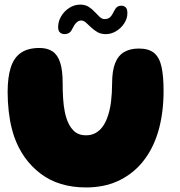

<svg xmlns="http://www.w3.org/2000/svg" viewBox="-20 -795 782 835"><path d="M354.2 20.2Q235.2 20.2 156 -40.2Q76.8 -100.6 41.6 -201Q35.8 -218.2 31.2 -236.4Q26.6 -254.5 23.3 -273.3Q20 -292.1 17.8 -312Q15.5 -331.9 14.4 -352.4Q13.2 -372.9 13.2 -394Q13.2 -458.8 26.8 -501.4Q40.2 -544.1 70.8 -565.2Q101.2 -586.4 151.8 -586.4Q185.9 -586.4 208.1 -571.7Q230.4 -557 241.4 -523.7Q252.5 -490.4 252.5 -433.9Q252.5 -417.2 252.9 -400.6Q253.2 -383.9 254.4 -368.1Q255.5 -352.2 257.2 -337.2Q259 -322.2 261.8 -308.6Q264.5 -294.9 268.4 -282.8Q278.8 -248.5 299.2 -227.6Q319.6 -206.6 354.2 -206.6Q377.2 -206.6 394.8 -216.2Q412.4 -225.8 425.1 -242.6Q437.8 -259.5 446 -281.9Q452 -297.6 456.2 -315.4Q460.4 -333.1 462.8 -352.2Q465.1 -371.4 466.3 -391.4Q467.5 -411.4 467.5 -431Q467.5 -486.4 480.6 -519.9Q493.8 -553.5 519.9 -568.7Q546 -583.9 583.9 -583.9Q627.5 -583.9 650.8 -564.1Q674 -544.2 682.7 -503.4Q691.4 -462.5 691.4 -399.2Q691.4 -377.1 690.1 -355.9Q688.9 -334.6 686.4 -314Q684 -293.4 680.2 -273.8Q676.5 -254.1 671.6 -235.4Q666.6 -216.6 660.1 -198.8Q636.1 -131.6 593.2 -82.5Q550.2 -33.4 490.3 -6.6Q430.4 20.2 354.2 20.2ZM261.4 -646.6Q249.2 -646.6 241 -653.6Q232.8 -660.5 232.8 -677.1Q232.8 -701.8 246 -724.1Q259.2 -746.5 281.3 -760.7Q303.4 -774.9 329 -774.9Q350.6 -774.9 365.5 -765.4Q380.4 -755.9 391.8 -743.4Q403.2 -731 413.4 -721.5Q423.6 -712 435.2 -712Q448.8 -712 457.2 -718.8Q465.6 -725.5 474.5 -744Q481.5 -758.5 488.9 -764.4Q496.2 -770.2 508.4 -770.2Q518 -770.2 526 -763.6Q534 -757 534 -737.9Q534 -714.4 520.2 -693.4Q506.5 -672.4 485.1 -659.5Q463.8 -646.6 439.9 -646.6Q418.8 -646.6 403.3 -655.6Q387.9 -664.6 375.9 -676.2Q363.9 -687.9 353.6 -696.9Q343.4 -705.9 333 -705.9Q322.2 -705.9 312.9 -697.1Q303.6 -688.4 296.1 -672.8Q288.6 -656.4 280 -651.5Q271.4 -646.6 261.4 -646.6Z"/></svg>

Font: Gluten Thin
Style: Regular
Weight: 100
Designer: Tyler Finck
Foundry: Etcetera Type Company
Version: Version 1.300